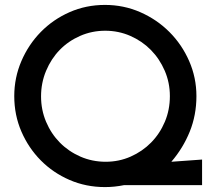

<svg xmlns="http://www.w3.org/2000/svg" viewBox="-20 -753 862 781"><path d="M410 -95Q464 -95 511.5 -116Q559 -137 594.5 -173Q630 -209 650.5 -257.5Q671 -306 671 -362Q671 -417 650 -465.5Q629 -514 593.5 -550Q558 -586 510 -607Q462 -628 408 -628Q354 -628 306 -607Q258 -586 223 -550Q188 -514 167.5 -465Q147 -416 147 -361Q147 -306 167.5 -257.5Q188 -209 223.5 -173Q259 -137 307 -116Q355 -95 410 -95ZM38 -362Q38 -437 67 -504.5Q96 -572 146 -623Q196 -674 263 -703.5Q330 -733 407 -733Q483 -733 550.5 -703.5Q618 -674 669 -623Q720 -572 749.5 -504.5Q779 -437 779 -362Q779 -285 752 -218Q725 -151 677 -95L802 -104V0H485Q465 4 446 6Q427 8 407 8Q330 8 263 -21Q196 -50 146 -100.5Q96 -151 67 -218Q38 -285 38 -362Z"/></svg>

Font: JosefinSans
Style: SemiBold
Weight: 600
Designer: Santiago Orozco
Foundry: Typemade
Version: Version 1.0 ; ttfautohint (v1.3)